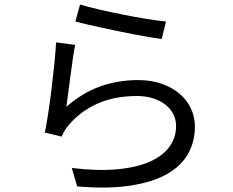

<svg xmlns="http://www.w3.org/2000/svg" viewBox="-20 -801 1040 856"><path d="M337 -781Q369 -771 420.5 -759Q472 -747 527.5 -736Q583 -725 635 -716.5Q687 -708 720 -705L701 -627Q678 -630 645.5 -635.5Q613 -641 576.5 -648Q540 -655 502 -663Q464 -671 429 -678.5Q394 -686 364.5 -693Q335 -700 316 -705ZM315 -601Q310 -575 304.5 -538Q299 -501 294 -461.5Q289 -422 284 -385.5Q279 -349 276 -325Q348 -388 427.5 -416Q507 -444 596 -444Q653 -444 699.5 -428Q746 -412 779.5 -384Q813 -356 831 -318Q849 -280 849 -237Q849 -170 818.5 -115.5Q788 -61 724.5 -25Q661 11 561.5 26.5Q462 42 324 30L300 -52Q417 -38 504.5 -46.5Q592 -55 649.5 -81Q707 -107 736 -147.5Q765 -188 765 -239Q765 -269 752 -293.5Q739 -318 716 -335.5Q693 -353 661 -363Q629 -373 591 -373Q491 -373 414.5 -339Q338 -305 285 -242Q274 -229 267 -216.5Q260 -204 255 -192L180 -210Q187 -244 195 -296.5Q203 -349 210 -406Q217 -463 222.5 -518Q228 -573 230 -612Z"/></svg>

Font: SpoqaHanSans-Regular
Style: Regular
Weight: 400
Designer: [Spoqa Han Sans] Dong-huui Kim \uAE40 \uB3D9 \uD718  Younghwa Kang \uAC15 \uC601 \uD654  [Noto Sans] Ryoko NISHIZUKA \u8
Foundry: Spoqa (http://www.spoqa-han-sans.com)
Version: Version 2.000